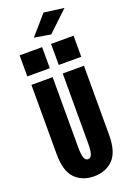

<svg xmlns="http://www.w3.org/2000/svg" viewBox="-206 -1190 862 1271"><g transform="rotate(-20 225.0 -555.0)"><path d="M225 11Q142 11 91.2 -41Q40.5 -93 40.5 -213.5V-700H190V-207.5Q190 -155 198.5 -132Q207 -109 225 -109Q243.5 -109 252.2 -132Q261 -155 261 -207.5V-700H410.5V-213.5Q410.5 -93 359 -41Q307.5 11 225 11ZM34 -910.5H192.5V-762H34ZM255.5 -910.5H414V-762H255.5ZM278 -969 162.5 -988 279.5 -1122.5 420.5 -1104Z"/></g></svg>

Font: Trispace Condensed
Style: Bold
Weight: 700
Width: 3
Designer: Tyler Finck
Foundry: Etcetera Type Company
Version: Version 1.210; ttfautohint (v1.8.3)